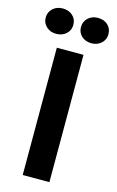

<svg xmlns="http://www.w3.org/2000/svg" viewBox="-140 -920 591 973"><g transform="rotate(15 155.5 -434.0)"><path d="M225 -668V0H85V-668ZM-9 -801Q-9 -830 11.5 -849Q32 -868 63 -868Q95 -868 115.5 -849.5Q136 -831 136 -801Q136 -773 115.5 -754Q95 -735 63 -735Q32 -735 11.5 -754Q-9 -773 -9 -801ZM176 -801Q176 -830 196.5 -849Q217 -868 248 -868Q280 -868 300 -849.5Q320 -831 320 -801Q320 -773 299.5 -754Q279 -735 248 -735Q217 -735 196.5 -753.5Q176 -772 176 -801Z"/></g></svg>

Font: Madhuban SemiBold
Style: Regular
Weight: 600
Designer: jaikishan Patel
Foundry: MagicType
Version: Version 1.000